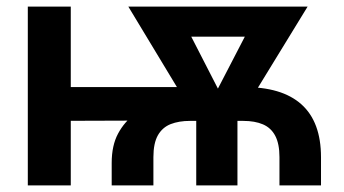

<svg xmlns="http://www.w3.org/2000/svg" viewBox="-20 -560 1040 580"><path d="M317.4 0V-67.9Q317.4 -120.6 336.7 -156.5Q356 -192.4 387.2 -215.1Q418.5 -237.8 455.1 -249.8Q491.7 -261.7 526.9 -266.4Q562 -271 588.9 -271L714.8 -296.9Q831.1 -297.9 890.4 -244.9Q949.7 -191.9 949.7 -85V0H824.2V-85.4Q824.2 -125.5 811.5 -149.7Q798.8 -173.8 774.4 -184.3Q750 -194.8 714.8 -194.8H553.7Q520.5 -194.8 495.6 -185.1Q470.7 -175.3 457 -151.4Q443.4 -127.4 443.4 -85.4V0ZM64 0V-540H193.8V0ZM122.6 -194.8V-296.9H565.4V-196.3ZM572.8 0V-257.8H697.3V0ZM573.2 -199.7 367.7 -540H511.2L665.5 -239.3L651.9 -199.7ZM623 -199.7 612.3 -242.2 766.6 -540H909.2L700.7 -199.7ZM457.5 -449.2V-540H835V-449.2Z"/></svg>

Font: V-Inter
Style: SemiBold-600
Weight: 600
Designer: Rasmus Andersson
Foundry: rsms
Version: Version 4.000;git-4146feb